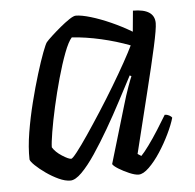

<svg xmlns="http://www.w3.org/2000/svg" viewBox="-42 -543 594 586"><g transform="rotate(-5 254.5 -250.0)"><path d="M151 0Q135 0 115.5 -9Q96 -18 77.5 -31Q59 -44 46 -56.5Q33 -69 32 -75Q31 -112 38.5 -157.5Q46 -203 57.5 -248.5Q69 -294 81 -333Q93 -372 102.5 -397Q112 -422 116 -427Q121 -433 134 -445Q147 -457 162 -469.5Q177 -482 190.5 -491Q204 -500 211 -500Q228 -500 256.5 -491.5Q285 -483 317.5 -468.5Q350 -454 380 -436L386 -500Q452 -500 452 -456Q452 -439 440 -384.5Q428 -330 407.5 -247.5Q387 -165 362 -63L373 -56Q382 -65 397 -85.5Q412 -106 427.5 -130.5Q443 -155 455 -175Q462 -175 468.5 -171.5Q475 -168 477 -164Q471 -143 457.5 -115Q444 -87 427 -61Q410 -35 392 -17.5Q374 0 360 0Q349 0 331.5 -7.5Q314 -15 299.5 -24Q285 -33 282 -39L334 -214Q343 -245 352 -270Q361 -295 364 -301L359 -304Q341 -270 319.5 -229Q298 -188 274.5 -147.5Q251 -107 228.5 -73.5Q206 -40 186 -20Q166 0 151 0ZM159 -66Q163 -66 177.5 -84.5Q192 -103 213 -134Q234 -165 257.5 -201.5Q281 -238 303.5 -275.5Q326 -313 343.5 -344.5Q361 -376 370 -395Q328 -411 282 -421.5Q236 -432 193 -435Q182 -423 169.5 -390Q157 -357 145 -314Q133 -271 123.5 -228.5Q114 -186 108.5 -152.5Q103 -119 103 -106Q112 -91 131.5 -78.5Q151 -66 159 -66Z"/></g></svg>

Font: Texturina Extralight
Style: Italic
Weight: 200
Italic angle: -11°
Designer: Guillermo Torres Carreño
Foundry: Omnibus-Type
Version: Version 1.002; ttfautohint (v1.8.3)